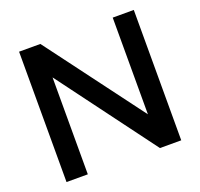

<svg xmlns="http://www.w3.org/2000/svg" viewBox="-129 -894 1083 1038"><g transform="rotate(-20 412.5 -375.0)"><path d="M621.2 -750H742.5V0H620L205 -557.5V0H82.5V-750H205L621.2 -193.8Z"/></g></svg>

Font: Now Medium
Style: Regular
Weight: 500
Designer: Alfredo Marco Pradil
Foundry: Alfredo Marco Pradil
Version: Version 1.002;PS 001.002;hotconv 1.0.88;makeotf.lib2.5.64775